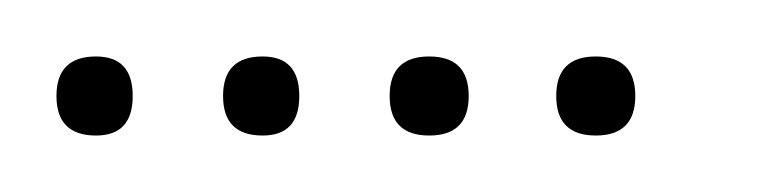

<svg xmlns="http://www.w3.org/2000/svg" viewBox="-20 -298 276 68"><path d="M14 -250Q0 -250 0 -264Q0 -278 14 -278Q27 -278 27 -264Q27 -250 14 -250ZM73 -250Q59 -250 59 -264Q59 -278 73 -278Q86 -278 86 -264Q86 -250 73 -250ZM132 -250Q118 -250 118 -264Q118 -278 132 -278Q146 -278 146 -264Q146 -250 132 -250ZM191 -250Q177 -250 177 -264Q177 -278 191 -278Q205 -278 205 -264Q205 -250 191 -250Z"/></svg>

Font: FRB American Cursive Just Xheight
Style: Italic
Weight: 400
Italic angle: -25°
Version: Version 2.0;Modular Font Editor K font №1